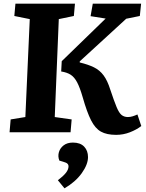

<svg xmlns="http://www.w3.org/2000/svg" viewBox="-20 -720 796 1045"><path d="M612 14Q561 14 529.5 -3.5Q498 -21 475.5 -65.5Q453 -110 430 -191Q415 -243 400 -271.5Q385 -300 365 -313Q345 -326 313 -331L316 -387L555 -619L473 -632L485 -700H748L741 -633L667 -618L414 -386V-380Q460 -369 491.5 -353.5Q523 -338 544 -309.5Q565 -281 580 -233Q601 -170 614.5 -137.5Q628 -105 642 -94Q656 -83 676 -83Q689 -83 702 -87Q715 -91 728 -97L749 -34Q723 -14 687 0Q651 14 612 14ZM32 0 38 -70 118 -83 142 -616 58 -633 64 -700H388L382 -633L300 -616L278 -83L370 -70L364 0ZM331 305 295 261Q323 240 338 221.5Q353 203 353 185Q353 170 335 164L303 154Q294 131 300.5 108.5Q307 86 326.5 71Q346 56 377 56Q417 56 438 78Q459 100 459 135Q459 175 425 222.5Q391 270 331 305Z"/></svg>

Font: Literata 12pt
Style: Bold Italic
Weight: 700
Italic angle: -2°
Designer: Latin by Veronika Burian and Jose Scaglione. Greek by Irene Vlachou. Cyrillic by Vera Evstafieva
Foundry: TypeTogether
Version: Version 3.002